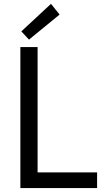

<svg xmlns="http://www.w3.org/2000/svg" viewBox="-20 -960 534 980"><path d="M84 -719.7H171.9V-80.1H475.6V0H84ZM88.9 -799.8 240.2 -940.4 284.2 -885.7 127.9 -757.8Z"/></svg>

Font: Reddit Sans Strawberry
Style: Regular
Weight: 400
Designer: Stephen Hutchings
Foundry: Reddit
Version: Version 1.013